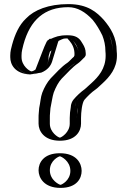

<svg xmlns="http://www.w3.org/2000/svg" viewBox="-20 -788 619 936"><path d="M188 42C188 89 228 128 275 128C321 128 358 91 358 45C358 -2 319 -41 272 -41C226 -41 188 -4 188 42ZM217 -509V-514C218 -519 220 -526 223 -535L222 -534C228 -550 235 -566 242 -581L245 -584C246 -584 246 -584 246 -585C260 -591 274 -600 295 -600C301 -601 307 -601 312 -601C320 -601 323 -599 328 -597C329 -597 329 -597 330 -596C344 -582 358 -563 362 -539C362 -536 362 -532 363 -529V-521C361 -517 359 -513 355 -510L347 -502C342 -497 336 -492 331 -487C299 -466 276 -438 249 -411C231 -392 217 -366 207 -339C199 -317 197 -289 191 -262L189 -238C188 -230 188 -222 188 -213V-185C188 -140 227 -102 272 -102C317 -102 355 -140 355 -185V-213C355 -217 355 -221 356 -226C356 -240 358 -250 360 -264C360 -278 366 -288 371 -297C385 -313 406 -335 424 -347C436 -357 445 -366 457 -376C492 -408 530 -451 530 -516C530 -523 530 -530 529 -537C529 -567 522 -595 513 -618C500 -646 484 -673 465 -696C430 -735 386 -768 313 -768C162 -768 91 -690 59 -571C56 -554 50 -538 50 -518V-509C50 -464 89 -425 134 -425C179 -425 217 -464 217 -509ZM203 42C203 4 234 -26 272 -26C311 -26 343 6 343 45C343 83 313 113 275 113C236 113 203 80 203 42ZM231 -595V-591L230 -590C222 -574 215 -556 208 -540L181 -472L199 -490C190 -461 163 -440 133 -440C96 -440 65 -472 65 -509V-518C65 -536 72 -554 74 -568C105 -682 168 -753 313 -753C380 -753 421 -723 454 -686C473 -664 487 -639 499 -612C508 -590 514 -564 514 -537V-536C515 -530 515 -523 515 -516C515 -440 458 -395 415 -359C394 -345 375 -324 360 -307C345 -290 340 -245 340 -213V-185C340 -148 309 -117 272 -117C235 -117 203 -149 203 -185V-213C203 -221 203 -229 204 -237L206 -260C212 -288 214 -315 221 -334C231 -359 245 -384 260 -401C288 -429 309 -455 339 -475C346 -479 352 -485 358 -491L365 -499C376 -508 374 -510 378 -516V-530C377 -533 377 -536 377 -539V-540C374 -560 365 -573 358 -584C347 -603 337 -616 312 -616C307 -616 299 -615 294 -615C264 -615 248 -602 231 -595ZM203 42C203 80 236 113 275 113C313 113 343 83 343 45C343 6 311 -26 272 -26C234 -26 203 4 203 42ZM294 -615C299 -615 307 -616 312 -616C336 -616 348 -603 358 -584C365 -573 374 -560 377 -540V-539C377 -536 377 -533 378 -530V-516C374 -510 376 -508 365 -499L358 -491C352 -485 346 -480 340 -475C310 -455 289 -430 260 -401C245 -384 231 -359 221 -334C214 -315 212 -288 206 -260L204 -237C203 -229 203 -221 203 -213V-185C203 -149 235 -117 272 -117C309 -117 340 -148 340 -185V-213C340 -231 342 -248 345 -265C345 -282 354 -297 358 -305C373 -323 394 -344 415 -359C458 -395 515 -440 515 -516C515 -523 515 -530 514 -536V-537C514 -564 508 -590 499 -612C487 -639 473 -664 454 -686C421 -723 380 -753 313 -753C169 -753 105 -682 74 -568C72 -554 65 -536 65 -518V-509C65 -472 96 -440 133 -440C163 -440 190 -461 199 -490L181 -472L208 -540C215 -556 222 -574 230 -590L231 -591V-595C248 -602 264 -615 294 -615ZM188 42C188 -4 226 -41 272 -41C319 -41 358 -2 358 45C358 91 321 128 275 128C228 128 188 89 188 42ZM355 -213V-185C355 -140 317 -102 272 -102C227 -102 188 -140 188 -185V-213C188 -222 188 -230 189 -238L191 -262C197 -289 199 -316 207 -339C217 -366 231 -391 249 -411C276 -438 299 -466 331 -487C335 -490 341 -496 347 -502L355 -510C364 -517 360 -513 363 -520V-529C363 -532 362 -532 362 -539C359 -555 352 -565 345 -576C337 -589 331 -601 312 -601C307 -601 299 -600 294 -600C272 -600 260 -591 246 -585L242 -581C235 -567 228 -549 222 -534L231 -543L214 -486C206 -460 185 -439 160 -430L146 -426C142 -425 137 -425 133 -425C88 -425 50 -464 50 -509V-518C50 -537 56 -555 59 -571C91 -690 162 -768 313 -768C386 -768 430 -734 465 -696C485 -672 500 -645 513 -618C524 -595 529 -566 529 -537C529 -532 530 -523 530 -516C530 -451 492 -408 457 -376C444 -365 436 -357 424 -347C405 -334 385 -314 371 -297C368 -293 360 -278 360 -265C360 -247 355 -231 355 -213ZM223 42C223 -6 267 -26 272 -26C277 -26 323 -4 323 45C323 93 279 113 275 113C270 113 223 91 223 42ZM211 -591V-588L208 -586C200 -570 193 -553 187 -537L153 -449C143 -441 134 -440 133 -440C124 -441 85 -467 85 -509V-518C85 -537 90 -554 94 -570C127 -692 198 -753 313 -753C357 -753 396 -730 432 -691C450 -669 466 -642 479 -615C488 -592 494 -567 494 -537C495 -530 495 -523 495 -516C495 -453 459 -413 426 -383C414 -373 405 -363 394 -354C373 -339 352 -319 338 -302C332 -295 325 -280 325 -265C322 -248 320 -231 320 -213V-185C320 -143 280 -118 272 -117C263 -118 223 -143 223 -185V-213C223 -222 223 -229 224 -237L226 -261C232 -288 235 -316 242 -337C252 -363 265 -388 281 -405C309 -433 332 -460 360 -479C370 -486 378 -495 386 -503C396 -511 395 -514 398 -519V-530C397 -533 397 -536 397 -539V-540C394 -558 386 -570 379 -581C367 -603 348 -616 312 -616C302 -616 291 -616 283 -615L261 -611C246 -607 236 -602 229 -599H222C219 -596 216 -592 211 -591ZM168 42C168 78 194 128 275 128C355 128 378 81 378 45C378 8 353 -41 272 -41C192 -41 168 6 168 42ZM342 -540V-539C342 -536 343 -532 343 -530V-518C339 -510 342 -512 333 -505L325 -497C319 -491 313 -485 310 -483C277 -461 255 -434 227 -406C210 -387 196 -362 186 -336C178 -315 177 -288 171 -261L169 -237C168 -229 168 -221 168 -213V-185C168 -151 193 -102 272 -102C351 -102 375 -150 375 -185V-213C375 -240 380 -288 392 -302C406 -318 427 -339 445 -351C458 -360 466 -370 479 -381C514 -413 550 -455 550 -516C550 -523 550 -531 549 -537C549 -606 519 -652 486 -691C453 -727 409 -768 313 -768C216 -768 146 -739 107 -698C73 -666 53 -621 39 -570C35 -556 30 -537 30 -518V-509C30 -474 52 -429 126 -425L181 -434C211 -446 227 -466 234 -488L264 -586L266 -588V-589C292 -601 288 -600 308 -601C322 -587 338 -567 342 -540Z"/></svg>

Font: Blanket
Style: Black
Weight: 900
Foundry: Cannot Into Space Fonts
Version: Version 0.9